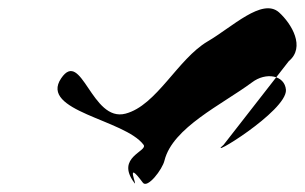

<svg xmlns="http://www.w3.org/2000/svg" viewBox="-20 -569 743 468"><path d="M129 -378C75 -298 284 -278 330 -216C341 -200 261 -186 307 -124C318 -108 282 -186 328 -124C339 -108 376 -156 381 -178C401 -258 521 -314 594 -368C628 -394 674 -386 677 -350C680 -298 477 -176 525 -216L684 -420C725 -454 691 -511 660 -539C619 -575 546 -503 486 -468C413 -425 362 -312 286 -292C203 -270 179 -452 129 -378Z"/></svg>

Font: Interstorm
Style: Obl
Weight: 400
Version: Version 0.7